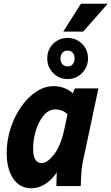

<svg xmlns="http://www.w3.org/2000/svg" viewBox="-20 -1000 599 1032"><path d="M16 -178Q16 -245 36.5 -309Q57 -373 92.5 -424.5Q128 -476 173.5 -506.5Q219 -537 269 -537Q297 -537 323.5 -527.5Q350 -518 371 -499L383 -525H509L424 -125Q420 -103 418.5 -87.5Q417 -72 416 -50L414 0H283L285 -73Q258 -33 222.5 -10.5Q187 12 149 12Q86 12 51 -40Q16 -92 16 -178ZM158 -199Q158 -158 171 -140.5Q184 -123 203 -123Q233 -123 269 -168Q305 -213 324 -298L343 -386Q328 -400 311.5 -406Q295 -412 278 -412Q242 -412 215 -380Q188 -348 173 -299Q158 -250 158 -199ZM234 -686Q234 -733 265.5 -764.5Q297 -796 343 -796Q389 -796 421 -764.5Q453 -733 453 -686Q453 -640 421 -607.5Q389 -575 343 -575Q297 -575 265.5 -607.5Q234 -640 234 -686ZM305 -686Q305 -667 315.5 -655Q326 -643 343 -643Q361 -643 371 -655Q381 -667 381 -686Q381 -705 371 -716.5Q361 -728 343 -728Q326 -728 315.5 -716.5Q305 -705 305 -686ZM320 -830 415 -980H559L427 -830Z"/></svg>

Font: Radio Canada Condensed
Style: Bold Italic
Weight: 700
Width: 3
Italic angle: -12°
Designer: Charles Daoud, Etienne Aubert Bonn, Alexandre Saumier Demers, Jacques Le Bailly
Foundry: Radio-Canada
Version: Version 2.104; ttfautohint (v1.8.4.7-5d5b);gftools[0.9.28.de